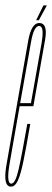

<svg xmlns="http://www.w3.org/2000/svg" viewBox="-41 -691 195 714"><path d="M0 3Q-5 3 -9 1Q-29 -10.5 -16.5 -80.5Q-2 -164 22 -301Q52 -472.5 63.8 -539Q75.5 -605.5 105 -605.5Q112.5 -605.5 118 -602Q135 -590.5 126.5 -542Q115 -478 84 -301.5Q83.5 -298.5 83 -296H32Q8.5 -164 -4.5 -87Q-17.5 -15 -2 -8.5Q-0.5 -8 1 -8Q16 -8 28 -60.2Q40 -112.5 60.5 -230H71.5Q57 -145 46.5 -93.8Q36 -42.5 25.5 -19.8Q15 3 0 3ZM34 -307.5H74Q103 -471.5 114 -532.5Q123 -586.5 109 -593.5Q107 -594.5 104.5 -594.5Q84.5 -594.5 74 -532.5Q63 -471.5 34 -307.5ZM93.5 -616 120.5 -671H133.5L103.5 -616Z"/></svg>

Font: Anybody UltraCondensed Thin
Style: Italic
Weight: 100
Width: 1
Italic angle: -10°
Designer: Tyler Finck
Foundry: Etcetera Type Company
Version: Version 1.010; ttfautohint (v1.8.3) -l 8 -r 50 -G 200 -x 14 